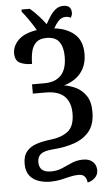

<svg xmlns="http://www.w3.org/2000/svg" viewBox="-67 -893 654 1153"><g transform="rotate(-5 259.5 -316.5)"><path d="M413 218Q412 198 400.5 183Q389 168 363 168Q337 168 310.5 174.5Q284 181 254.5 187.5Q225 194 191 194Q155 194 121.5 183Q88 172 67 145.5Q46 119 46 74Q46 26 69 -1Q92 -28 129.5 -40Q167 -52 211 -57Q279 -64 319 -95Q359 -126 359 -203Q359 -270 322.5 -306Q286 -342 208 -342H132V-398H207Q272 -398 307 -434.5Q342 -471 342 -548Q342 -604 319 -636Q296 -668 243 -668Q202 -668 180.5 -648.5Q159 -629 151 -595.5Q143 -562 143 -520Q99 -520 70 -534.5Q41 -549 41 -593Q41 -637 77.5 -673Q114 -709 189 -720Q172 -750 148.5 -784Q125 -818 108 -838V-851H158Q184 -829 208.5 -802Q233 -775 251 -750Q263 -772 278 -795.5Q293 -819 313 -835Q333 -851 360 -851Q408 -851 408 -806Q408 -790 398 -776Q392 -780 384 -782Q376 -784 369 -784Q344 -784 326.5 -766Q309 -748 294 -721Q369 -713 415.5 -672.5Q462 -632 462 -554Q462 -502 442.5 -465.5Q423 -429 391.5 -407Q360 -385 323 -375Q357 -370 393 -353Q429 -336 454 -300Q479 -264 479 -203Q479 -129 445.5 -86.5Q412 -44 354 -23.5Q296 -3 222 2Q170 6 149.5 22.5Q129 39 129 71Q129 133 200 133Q238 133 268.5 119.5Q299 106 329.5 92.5Q360 79 398 79Q435 79 456 98.5Q477 118 477 150Q477 178 456.5 196.5Q436 215 413 218Z"/></g></svg>

Font: Noto Serif Condensed SemiBold
Style: Regular
Weight: 600
Width: 3
Designer: Monotype Design Team
Foundry: Monotype Imaging Inc.
Version: Version 2.013